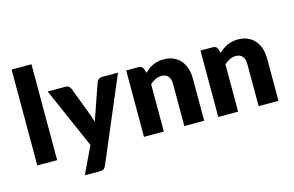

<svg xmlns="http://www.w3.org/2000/svg" viewBox="-109 -1016 2215 1448"><g transform="rotate(-15 999.0 -291.5)"><path d="M220 -748.5V0H65V-748.5Z M557 134.5Q550 150 540 157.2Q530 164.5 508 164.5H392L492 -45.5L285 -518.5H422Q440 -518.5 450 -510.5Q460 -502.5 464 -491.5L549 -268Q561 -237 568.5 -206Q573.5 -222 579.5 -237.5Q585.5 -253 591 -269L668 -491.5Q672 -503 683.8 -510.8Q695.5 -518.5 709 -518.5H834Z M898 0V-518.5H994Q1008.5 -518.5 1018.2 -512Q1028 -505.5 1032 -492.5L1041 -462.5Q1056 -476.5 1072 -488.5Q1088 -500.5 1106.2 -508.8Q1124.5 -517 1145.8 -521.8Q1167 -526.5 1192 -526.5Q1234.5 -526.5 1267.2 -511.8Q1300 -497 1322.5 -470.8Q1345 -444.5 1356.5 -408.2Q1368 -372 1368 -329.5V0H1213V-329.5Q1213 -367.5 1195.5 -388.8Q1178 -410 1144 -410Q1118.5 -410 1096 -399Q1073.5 -388 1053 -369.5V0Z M1478 0V-518.5H1574Q1588.5 -518.5 1598.2 -512Q1608 -505.5 1612 -492.5L1621 -462.5Q1636 -476.5 1652 -488.5Q1668 -500.5 1686.2 -508.8Q1704.5 -517 1725.8 -521.8Q1747 -526.5 1772 -526.5Q1814.5 -526.5 1847.2 -511.8Q1880 -497 1902.5 -470.8Q1925 -444.5 1936.5 -408.2Q1948 -372 1948 -329.5V0H1793V-329.5Q1793 -367.5 1775.5 -388.8Q1758 -410 1724 -410Q1698.5 -410 1676 -399Q1653.5 -388 1633 -369.5V0Z"/></g></svg>

Font: LatoHex
Style: Regular
Weight: 900
Designer: Lukasz Dziedzic
Foundry: tyPoland Lukasz Dziedzic
Version: Version 1.104; Western+Polish opensource